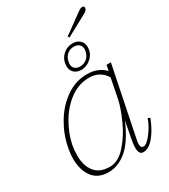

<svg xmlns="http://www.w3.org/2000/svg" viewBox="-205 -930 910 1036"><g transform="rotate(-30 250.0 -412.0)"><path d="M333 -735 453 -822Q468 -834 481 -834Q492 -834 492 -822Q492 -816 486.5 -809Q481 -802 471 -797L338 -725ZM247 -598Q247 -638 273.5 -664Q300 -690 337 -690Q364 -690 381 -674Q398 -658 398 -633Q398 -594 370.5 -568Q343 -542 307 -542Q280 -542 263.5 -557.5Q247 -573 247 -598ZM376 -616Q378 -626 378 -630Q378 -649 366 -660Q354 -671 333 -671Q309 -671 291.5 -656Q274 -641 269 -616Q267 -606 267 -601Q267 -582 279 -571.5Q291 -561 311 -561Q335 -561 353 -576Q371 -591 376 -616ZM28 -149Q28 -181 36 -219Q50 -291 89.5 -357Q129 -423 189 -465Q249 -507 320 -507Q390 -507 431 -463L438 -498H465L378 -71Q374 -55 374 -40Q374 -16 391 -16Q411 -16 442.5 -57.5Q474 -99 486 -138L500 -132Q476 -70 443 -30Q410 10 375 10Q348 10 348 -32Q348 -57 357 -100L374 -188Q327 -80 273.5 -35Q220 10 159 10Q94 10 61 -34Q28 -78 28 -149ZM399 -306 423 -428Q409 -453 383 -469Q357 -485 321 -485Q257 -485 203 -446Q149 -407 112.5 -345Q76 -283 62 -217Q56 -184 56 -153Q56 -89 86.5 -50.5Q117 -12 180 -12Q232 -12 279 -64.5Q326 -117 357.5 -187.5Q389 -258 399 -306Z"/></g></svg>

Font: Trirong Thin
Style: Italic
Weight: 250
Italic angle: -12°
Designer: Katatrad Team
Foundry: CadsonDemak
Version: Version 1.001